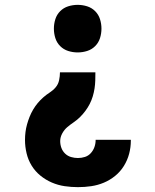

<svg xmlns="http://www.w3.org/2000/svg" viewBox="-20 -558 640 791"><path d="M301 213Q274 213 246.5 209Q219 205 193.5 194Q168 183 146.5 165.5Q125 148 110.5 124.5Q96 101 89.5 73.5Q83 46 83 19Q83 2 85 -14Q87 -30 91.5 -46Q96 -62 102 -77Q108 -92 116.5 -106.5Q125 -121 135.5 -133.5Q146 -146 158.5 -157Q171 -168 185 -177Q199 -186 209.5 -198.5Q220 -211 223.5 -227.5Q227 -244 227 -260H373Q373 -243 372.5 -226.5Q372 -210 369.5 -193.5Q367 -177 362 -160.5Q357 -144 349.5 -129.5Q342 -115 332 -101.5Q322 -88 310 -76Q298 -64 284 -54.5Q270 -45 257.5 -34.5Q245 -24 236.5 -8.5Q228 7 228 23Q228 38 233 51.5Q238 65 248.5 75Q259 85 273 89Q287 93 301 93Q316 93 330 88.5Q344 84 354 73Q364 62 369 48Q374 34 374 19Q374 19 374 18.5Q374 18 374 18H519Q519 19 519 20Q519 21 519 22Q519 49 512 75.5Q505 102 490.5 125.5Q476 149 454.5 166.5Q433 184 408 194.5Q383 205 356 209Q329 213 301 213ZM300 -342Q280 -342 261 -348Q242 -354 228 -368Q214 -382 208 -401Q202 -420 202 -440Q202 -460 208 -479Q214 -498 228 -512Q242 -526 261 -532Q280 -538 300 -538Q320 -538 339 -532Q358 -526 372 -512Q386 -498 392 -479Q398 -460 398 -440Q398 -420 392 -401Q386 -382 372 -368Q358 -354 339 -348Q320 -342 300 -342Z"/></svg>

Font: Iosevka Curly Slab HvEx
Style: Regular
Weight: 900
Width: 7
Monospace: yes
Designer: Belleve Invis
Foundry: Belleve Invis
Version: Version 11.1.0; ttfautohint (v1.8.3)